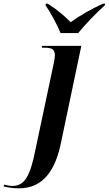

<svg xmlns="http://www.w3.org/2000/svg" viewBox="-160 -786 593 1046"><path d="M170 -606H266C305 -654 364 -715 411 -757L413 -766H401C340 -739 268 -697 225 -665C194 -697 150 -735 100 -766H90L88 -757C114 -721 152 -650 170 -606ZM-57 240C47 240 132 179 170 2L283 -536H69L68 -526H84C121 -526 139 -518 139 -485C139 -475 137 -462 134 -447L34 25C5 174 -26 227 -92 227C-106 227 -128 223 -137 220L-140 230C-118 235 -90 240 -57 240Z"/></svg>

Font: Noto Serif Display SemiBold
Style: Italic
Weight: 600
Italic angle: -12°
Designer: Monotype Design Team
Foundry: Monotype Imaging Inc.
Version: Version 2.009